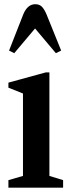

<svg xmlns="http://www.w3.org/2000/svg" viewBox="-20 -870 325 890"><path d="M19 0V-35L86.5 -54.5V-436.5L19 -463.5V-487L192.5 -534.5H209V-54.5L272.5 -35V0ZM46 -623.5 22 -635.5 87.5 -802.5Q107 -850.5 143.5 -850.5Q162 -850.5 173.5 -839.5Q185 -828.5 196 -802.5L263.5 -635.5L239 -623.5L142.5 -738Z"/></svg>

Font: Libre Caslon Condensed
Style: Bold
Weight: 700
Designer: Pablo Impallari, Rodrigo Fuenzalida, Katja Schimmel, Ertekin Erdin
Foundry: Pablo Impallari, Rodrigo Fuenzalida
Version: Version 2.000; ttfautohint (v1.8.4.7-5d5b);gftools[0.9.33]